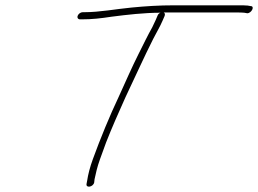

<svg xmlns="http://www.w3.org/2000/svg" viewBox="-20 -672 973 724"><path d="M282 -599H288C326.9 -599 359.5 -602.7 400.7 -609C458.7 -616.4 523 -624 585.1 -624C579.7 -622 576.1 -618.3 574.1 -613L567.3 -597C563.2 -587.7 558.8 -578.3 554.1 -569C536.9 -538.5 522.2 -507.8 502.7 -469C477.2 -418.3 453.5 -363.8 428.1 -308C393.5 -235.2 358.5 -149.8 330.2 -72C319.1 -41.5 312.2 -14.4 308.7 9L306.4 21C302.9 38.6 331.7 33.4 335.2 16L336.5 4C341.1 -17.7 346.6 -42.9 357.2 -72L380.1 -135C400.8 -187.8 429.2 -252.6 453 -305C488.2 -378.6 523.8 -458.4 557.8 -525.5C572.6 -554.8 582.3 -568.8 593.9 -596L600.8 -612C602.9 -618 601.8 -622.3 597.5 -625H872.5C884.5 -625 894 -624.7 901.1 -624L912.4 -622C928.2 -622 942.3 -649 925.2 -649L913.9 -651C905.5 -651.7 895 -652 882.3 -652H638.3C578 -652 530 -648.7 475.7 -643.5C416.7 -637.9 356.3 -626 297.8 -626H291.8C284.2 -626 275.7 -620 272.9 -612.5C270.2 -605 274.3 -599 282 -599Z"/></svg>

Font: Take Off
Style: Drunk
Weight: 400
Foundry: Cannot Into Space Fonts
Version: Version 0.89